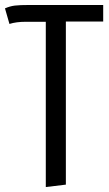

<svg xmlns="http://www.w3.org/2000/svg" viewBox="-24 -546 441 776"><path d="M393.1 -525.9V-459H242.2V200.2L161.1 210V-458H81.1Q41 -458 14.2 -449.2L-3.9 -512.2Q16.1 -521 35.6 -523.4Q55.2 -525.9 97.2 -525.9Z"/></svg>

Font: Fira Sans Compressed Book
Style: Regular
Weight: 350
Width: 1
Designer: Carrois Corporate & Edenspiekermann AG
Foundry: Carrois Corporate GbR & Edenspiekermann AG
Version: Version 4.203;PS 004.203;hotconv 1.0.88;makeotf.lib2.5.64775